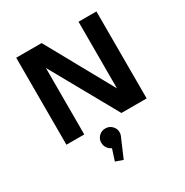

<svg xmlns="http://www.w3.org/2000/svg" viewBox="-218 -873 1286 1338"><g transform="rotate(-30 425.0 -204.5)"><path d="M600.5 -700H744.5V0H541.5L242.5 -535V0H99V-700H303.5L600.5 -164ZM463.5 109.5Q463.5 129 453.5 147.5L392 291L332.5 270.5L362 179.5Q341.5 171 328.8 152Q316 133 316 109.5Q316 79.5 337.5 58.2Q359 37 390 37Q420.5 37 442 58.2Q463.5 79.5 463.5 109.5Z"/></g></svg>

Font: League Mono Wide SemiBold
Style: Regular
Weight: 600
Width: 8
Designer: Tyler Finck
Foundry: The League of Moveable Type / Tyler Finck
Version: Version 2.210